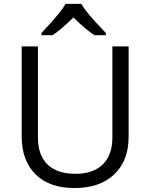

<svg xmlns="http://www.w3.org/2000/svg" viewBox="-20 -951 768 981"><path d="M637.2 -713.9V-252Q637.2 -129.9 563.5 -60.1Q489.7 9.8 360.8 9.8Q231.9 9.8 161.4 -60.5Q90.8 -130.9 90.8 -253.9V-713.9H173.8V-248Q173.8 -158.7 222.7 -110.8Q271.5 -63 366.2 -63Q456.5 -63 505.4 -111.1Q554.2 -159.2 554.2 -249V-713.9ZM191.9 -782.2Q253.9 -848.6 278.8 -879.9Q303.7 -911.1 314.9 -931.2H396Q406.7 -910.6 433.3 -878.2Q460 -845.7 521 -782.2V-771H462.9Q419.9 -797.9 355 -861.8Q288.6 -796.4 248 -771H191.9Z"/></svg>

Font: Open Sans ACDW
Style: acdw
Weight: 400
Foundry: Ascender Corporation
Version: Version 1.10